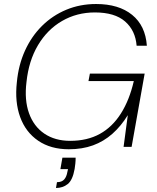

<svg xmlns="http://www.w3.org/2000/svg" viewBox="-20 -732 781 957"><path d="M323 12Q233 12 170.5 -30.5Q108 -73 80.5 -148.5Q53 -224 64 -322Q72 -408 104.5 -479.5Q137 -551 189.5 -603Q242 -655 310.5 -683.5Q379 -712 459 -712Q572 -712 638.5 -658Q705 -604 712 -504H661Q655 -580 603.5 -625Q552 -670 453 -670Q363 -670 289.5 -627.5Q216 -585 169.5 -507Q123 -429 112 -323Q101 -234 124.5 -168Q148 -102 201 -66Q254 -30 330 -30Q415 -30 477.5 -64.5Q540 -99 582.5 -166Q625 -233 647 -328H421L428 -365H701L636 0H596L617 -158Q583 -103 540 -65Q497 -27 443.5 -7.5Q390 12 323 12ZM259 205 264 176Q288 176 300 162.5Q312 149 316 124L319 111H281L291 54H357Q357 69 355.5 83.5Q354 98 352 110Q342 166 317.5 185.5Q293 205 259 205Z"/></svg>

Font: DM Sans 17pt ExtraLight
Style: Italic
Weight: 250
Italic angle: -10°
Version: Version 4.004;gftools[0.9.30]